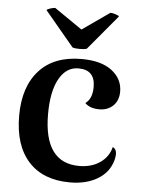

<svg xmlns="http://www.w3.org/2000/svg" viewBox="-54 -781 617 838"><g transform="rotate(5 255.0 -362.5)"><path d="M154 -739 276 -655 396 -739Q404 -739 418.5 -734.5Q433 -730 434 -726L307 -574Q298 -570 275.5 -570Q253 -570 244 -574L117 -726Q118 -730 132 -734.5Q146 -739 154 -739ZM284 14Q166 14 102 -56.5Q38 -127 38 -257Q38 -384 103 -455.5Q168 -527 288 -527Q375 -527 421.5 -491Q468 -455 468 -400Q468 -361 444.5 -338Q421 -315 384 -315Q342 -315 321 -337Q351 -358 351 -410Q351 -485 278 -485Q225 -485 194 -430Q163 -375 163 -275Q163 -61 318 -61Q371 -61 408.5 -86.5Q446 -112 457 -156Q482 -145 469 -98Q454 -45 404.5 -15.5Q355 14 284 14Z"/></g></svg>

Font: Arima Koshi Semi Bold
Style: Regular
Weight: 600
Designer: Joana Correia and Natanael Gama
Foundry: NDISCOVER
Version: Version 1.019;PS 001.019;hotconv 1.0.88;makeotf.lib2.5.64775